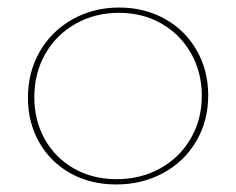

<svg xmlns="http://www.w3.org/2000/svg" viewBox="-20 -484 626 509"><path d="M54 -225Q54 -293 85.5 -347.5Q117 -402 172.5 -433Q228 -464 296 -464Q363 -464 417 -434Q471 -404 501.5 -350.5Q532 -297 532 -231Q532 -164 500.5 -110Q469 -56 413 -25.5Q357 5 288 5Q220 5 167 -24.5Q114 -54 84 -106.5Q54 -159 54 -225ZM515 -230Q515 -292 486.5 -342.5Q458 -393 408 -421.5Q358 -450 295 -450Q232 -450 180.5 -421Q129 -392 100 -341Q71 -290 71 -226Q71 -164 99 -114.5Q127 -65 176.5 -37Q226 -9 289 -9Q353 -9 404.5 -37.5Q456 -66 485.5 -116.5Q515 -167 515 -230Z"/></svg>

Font: Ysabeau SC Thin
Style: Regular
Weight: 200
Designer: Christian Thalmann (Catharsis Fonts)
Version: Version 0.003